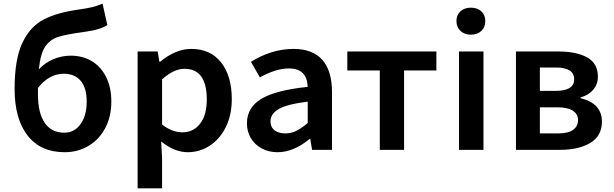

<svg xmlns="http://www.w3.org/2000/svg" viewBox="-20 -821 3365 1052"><path d="M60 -334Q60 -496 102.5 -586Q145 -676 220 -714.5Q295 -753 414 -769Q462 -776 487.5 -782.5Q513 -789 542 -801L568 -684Q531 -658 441 -646Q343 -633 298 -618.5Q253 -604 227 -564.5Q201 -525 193 -441Q226 -477 272 -496.5Q318 -516 368 -516Q432 -516 482 -486.5Q532 -457 561 -400Q590 -343 590 -264Q590 -182 556.5 -119Q523 -56 464.5 -21.5Q406 13 334 13Q203 13 131.5 -78Q60 -169 60 -334ZM332 -94Q388 -94 421.5 -141Q455 -188 455 -264Q455 -340 422 -378.5Q389 -417 329 -417Q291 -417 255 -398Q219 -379 188 -339V-304Q188 -202 225 -148Q262 -94 332 -94Z M734 -539H844L853 -483H858Q896 -515 939.5 -534Q983 -553 1028 -553Q1133 -553 1191.5 -479Q1250 -405 1250 -278Q1250 -189 1216.5 -123Q1183 -57 1128 -22Q1073 13 1009 13Q936 13 863 -46L868 43V211H734ZM1113 -276Q1113 -444 991 -444Q932 -444 868 -386V-139Q922 -96 980 -96Q1039 -96 1076 -143Q1113 -190 1113 -276Z M1333 -145Q1333 -232 1412 -279.5Q1491 -327 1666 -345Q1662 -446 1563 -446Q1492 -446 1404 -397L1355 -482Q1406 -515 1466 -534Q1526 -553 1588 -553Q1693 -553 1746 -493Q1799 -433 1799 -317V0H1690L1680 -60H1677Q1588 13 1501 13Q1453 13 1414.5 -7.5Q1376 -28 1354.5 -64Q1333 -100 1333 -145ZM1666 -147V-264Q1556 -251 1509 -224.5Q1462 -198 1462 -156Q1462 -124 1484.5 -107Q1507 -90 1543 -90Q1575 -90 1603.5 -104Q1632 -118 1666 -147Z M2061 -435H1883V-539H2371V-435H2194V0H2061Z M2495 -539H2629V0H2495ZM2481 -706Q2481 -739 2503 -759Q2525 -779 2560 -779Q2595 -779 2617 -759Q2639 -739 2639 -706Q2639 -672 2617.5 -651.5Q2596 -631 2560 -631Q2525 -631 2503 -651.5Q2481 -672 2481 -706Z M2807 -539H3037Q3138 -539 3197 -506.5Q3256 -474 3256 -400Q3256 -360 3231 -330Q3206 -300 3161 -287V-283Q3278 -255 3278 -154Q3278 -77 3215 -38.5Q3152 0 3049 0H2807ZM3126 -386Q3126 -451 3027 -451H2938V-323H3023Q3126 -323 3126 -386ZM3147 -163Q3147 -196 3118.5 -214.5Q3090 -233 3035 -233H2938V-90H3038Q3093 -90 3120 -109.5Q3147 -129 3147 -163Z"/></svg>

Font: Nebula Sans Semibold
Style: Regular
Weight: 600
Designer: Paul D. Hunt for Adobe (as Source Sans)
Foundry: Nebula Entertainment & Broadcasting LLC
Version: Version 1.010